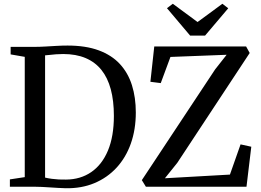

<svg xmlns="http://www.w3.org/2000/svg" viewBox="-20 -992 1388 1020"><path d="M329 8Q309.5 7.5 287.8 6.2Q266 5 244 3.5Q222 2 201.5 1Q181 0 164 0H32.5V-39L111.5 -51V-690L36.5 -703V-743H162.5Q191 -743 220.5 -744.8Q250 -746.5 279.8 -748.2Q309.5 -750 339 -750Q435.5 -750 504.5 -724.5Q573.5 -699 617 -651.8Q660.5 -604.5 681 -539.2Q701.5 -474 701.5 -394.5Q701.5 -304 675 -229.2Q648.5 -154.5 599 -101Q549.5 -47.5 481.2 -19Q413 9.5 329 8ZM330.5 -38Q407.5 -38.5 464.8 -77.8Q522 -117 553.5 -192.2Q585 -267.5 585 -376.5Q585 -456.5 568.5 -517.8Q552 -579 518.8 -620.5Q485.5 -662 434.8 -683.5Q384 -705 315.5 -705Q295 -705 276.8 -703.5Q258.5 -702 243.5 -700.2Q228.5 -698.5 219.5 -698V-48.5Q236.5 -44.5 255.2 -42Q274 -39.5 293 -38.5Q312 -37.5 330.5 -38ZM755 0 733.5 -35 1123 -623.5 1184 -701 885.5 -689.5 834 -550.5 779 -557.5 799.5 -745H1287.5L1306.5 -710.5L921.5 -126.5L856 -45L1201.5 -64.5L1258 -225L1315 -212.5L1289.5 0ZM990 -803 867 -948.5 898 -972 1029.5 -875 1161.5 -972 1192.5 -948 1069.5 -803Z"/></svg>

Font: Merriweather 60pt
Style: Regular
Weight: 400
Version: Version 2.100